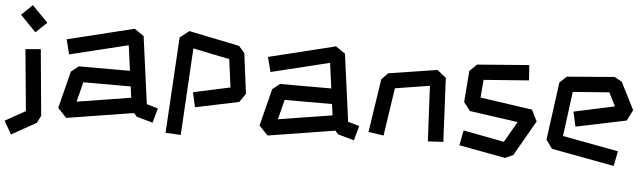

<svg xmlns="http://www.w3.org/2000/svg" viewBox="-59 -849 3948 1179"><g transform="rotate(5 1914.5 -259.5)"><path d="M34 -596 101 -661 199 -561 131 -496ZM-10 61 115 -9 79 -388 173 -396 211 12 188 57 36 142Z M796 -34 778 -55 365 11 311 -46 369 -275 414 -311H730L709 -467L349 -379L326 -470L737 -571L795 -531L851 -116L921 -96L896 -6ZM752 -147 743 -216H451L420 -94Z M981 49 1016 -542 1072 -586 1384 -522 1420 -481 1452 -232 1415 -179 1147 -123 1127 -214 1354 -263 1331 -436 1106 -482 1075 54Z M2037 -34 2019 -55 1606 11 1552 -46 1610 -275 1655 -311H1971L1950 -467L1590 -379L1567 -470L1978 -571L2036 -531L2092 -116L2162 -96L2137 -6ZM1993 -147 1984 -216H1692L1661 -94Z M2573 -380 2360 -346 2316 -51 2222 -65 2272 -394 2311 -434 2611 -481 2666 -437 2685 -44 2590 -39Z M2785 -32 2803 -125 3055 -77 3129 -205 2831 -247 2791 -299 2806 -492 2850 -535 3170 -560 3176 -466 2898 -445 2889 -335 3210 -289 3245 -219 3120 -1 3071 21Z M3353 -60 3315 -113 3363 -469 3405 -509 3698 -533 3744 -508 3829 -340 3796 -273 3485 -208 3465 -299 3716 -353 3674 -436 3450 -419 3414 -144 3758 -80 3740 12Z"/></g></svg>

Font: ZCOOL KuaiLe
Style: Regular
Weight: 400
Designer: Lui Bingke
Foundry: ZCOOL
Version: Version 2.000